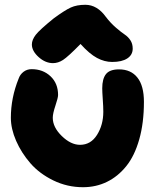

<svg xmlns="http://www.w3.org/2000/svg" viewBox="-20 -784 669 794"><path d="M199.2 -522.9Q167.5 -522.9 139.6 -548.1Q111.8 -573.2 111.8 -600.1Q111.8 -619.1 127.7 -639.9Q143.6 -660.6 202.1 -708Q248 -741.7 272.7 -752.9Q297.4 -764.2 333 -764.2Q381.8 -764.2 418 -713.9Q437 -689 459.7 -669.4Q482.4 -649.9 496.1 -640.9Q509.8 -631.8 519.3 -617.4Q528.8 -603 528.8 -583Q528.8 -557.1 506.6 -542.5Q484.4 -527.8 443.8 -527.8Q412.1 -527.8 381.1 -544.4Q350.1 -561 313 -602.1Q261.2 -549.3 240.7 -536.1Q220.2 -522.9 199.2 -522.9ZM323.2 -9.8Q258.3 -9.8 200.7 -37.8Q143.1 -65.9 105.7 -108.9Q68.4 -151.9 46.6 -201.7Q24.9 -251.5 24.9 -296.9Q24.9 -379.4 57.1 -459Q63 -476.1 77.4 -487.1Q91.8 -498 110.8 -498Q157.7 -498 189 -468.5Q220.2 -439 220.2 -391.1Q220.2 -379.9 209.2 -347.2Q198.2 -314.5 198.2 -296.9Q198.2 -257.8 235.6 -221.4Q272.9 -185.1 311 -185.1Q355.5 -185.1 381.3 -226.3Q407.2 -267.6 407.2 -321.8Q407.2 -342.8 405 -373.3Q402.8 -403.8 402.8 -418.9Q402.8 -458 418.2 -477.5Q433.6 -497.1 472.2 -497.1Q521.5 -497.1 548.3 -463.1Q575.2 -429.2 575.2 -362.8Q575.2 -275.9 555.9 -207.8Q536.6 -139.6 502.2 -96.9Q467.8 -54.2 422.4 -32Q377 -9.8 323.2 -9.8Z"/></svg>

Font: Shantell Sans Irregular
Style: Regular
Weight: 800
Designer: Stephen Nixon, Anya Danilova, Shantell Martin
Foundry: Arrow Type
Version: Version 1.006;[9816181b4]